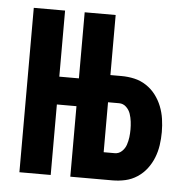

<svg xmlns="http://www.w3.org/2000/svg" viewBox="-43 -562 587 605"><g transform="rotate(5 250.0 -260.0)"><path d="M40 0V-520H139V-311H201V-520H299V-330H334Q355 -330 375 -325.5Q395 -321 412.5 -309.5Q430 -298 442.5 -281.5Q455 -265 462.5 -246Q470 -227 473 -206.5Q476 -186 476 -165Q476 -144 473 -123.5Q470 -103 462.5 -84Q455 -65 442.5 -48.5Q430 -32 412.5 -20.5Q395 -9 375 -4.5Q355 0 334 0H201V-223H139V0ZM334 -86Q347 -86 356.5 -95Q366 -104 370 -116Q374 -128 375.5 -140Q377 -152 377 -165Q377 -177 375.5 -189.5Q374 -202 370 -214Q366 -226 356.5 -235Q347 -244 334 -244H299V-86Z"/></g></svg>

Font: Iosevka Term Semibold
Style: Regular
Weight: 600
Monospace: yes
Designer: Belleve Invis
Foundry: Belleve Invis
Version: Version 31.4.0